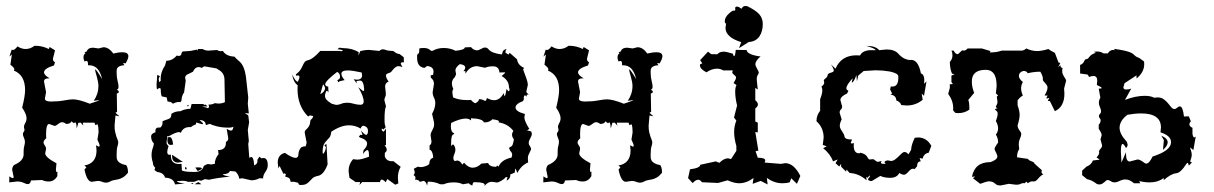

<svg xmlns="http://www.w3.org/2000/svg" viewBox="-20 -605 4039 639"><path d="M98.6 -452.6Q120.6 -452.6 142.6 -441.9L145 -448.7L163.1 -437.5L156.2 -409.7Q156.2 -399.9 163.1 -398.4L159.7 -387.2Q126.5 -377 126.5 -364.3Q126.5 -355 145.5 -344.2H141.1Q126.5 -344.2 126.5 -333.5L133.3 -298.3L129.4 -276.9Q129.4 -267.1 149.4 -267.1Q174.3 -267.1 193.6 -270.8Q212.9 -274.4 222.7 -274.4Q242.2 -274.4 278.8 -259.8Q310.5 -270 310.5 -272L292 -269.5Q307.6 -292.5 307.6 -318.8Q307.6 -325.7 305.9 -334.2Q304.2 -342.8 302 -350.6Q299.8 -358.4 298.1 -364.5Q296.4 -370.6 296.4 -372.6L296.9 -374Q300.8 -374 319.8 -341.8Q309.6 -387.7 277.3 -387.7H272.9V-391.6Q272.9 -402.3 267.6 -402.3L261.2 -400.4Q257.8 -406.7 257.8 -414.6Q257.8 -422.9 264.6 -428.2L261.2 -431.2L268.6 -433.6Q272.5 -446.3 290 -446.3L308.1 -443.8L324.2 -447.8Q342.3 -447.8 356.9 -426.8Q375 -431.2 386.7 -431.2Q407.2 -431.2 407.2 -418Q407.2 -409.2 397.9 -394L389.6 -395.5L394 -387.7Q383.8 -387.7 376 -383.5Q368.2 -379.4 368.2 -369.1V-362.3Q368.2 -348.1 371.3 -335.9Q374.5 -323.7 374.5 -316.4Q374.5 -307.6 368.7 -307.1Q375.5 -302.7 375.5 -299.3Q375.5 -295.9 368.7 -293.5L369.6 -232.9L364.3 -229.5L377.4 -217.8L364.3 -220.7L361.3 -186.5Q361.3 -174.3 363.3 -165.5Q365.2 -156.7 367.4 -150.4Q369.6 -144 371.6 -139.4Q373.5 -134.8 373.5 -130.9Q373.5 -125.5 370.8 -117.4Q368.2 -109.4 368.2 -91.8V-83Q368.2 -69.8 378.2 -63.5Q388.2 -57.1 399.9 -55.7Q405.8 -47.4 405.8 -33.7V-29.8Q396.5 -18.6 388.4 -14.2Q380.4 -9.8 373 -8.1Q365.7 -6.3 358.9 -5.4Q352.1 -4.4 345.7 -0.5Q339.4 2.9 333 2.9Q325.7 2.9 319.6 0Q313.5 -2.9 305.7 -2.9L285.6 0Q269.5 0 261.2 -40.5L267.6 -48.3L260.7 -54.2Q301.3 -61 301.3 -104.5L299.8 -121.6L309.1 -116.7Q311.5 -116.7 311.5 -120.1Q311.5 -125.5 304.2 -140.1L308.1 -164.6Q308.1 -182.6 304.7 -191.4L297.4 -188.5L294.4 -196.8H255.4L257.3 -187L248.5 -196.8L240.7 -196.3L235.4 -177.2Q234.4 -197.8 230 -197.8L226.1 -194.8L217.8 -201.2Q214.8 -192.9 200.2 -192.4Q193.4 -198.2 186.5 -198.2Q182.6 -198.2 179.4 -196.3Q176.3 -194.3 173.3 -192.1Q170.4 -189.9 167.5 -188Q164.6 -186 161.1 -186L143.6 -192.4Q133.3 -192.4 133.3 -157.7L133.8 -144.5Q125 -137.7 125 -131.3Q125 -126 129.2 -120.8Q133.3 -115.7 133.3 -108.9L130.4 -94.7Q130.4 -81.5 168 -61.5L166 -40.5Q166 -32.7 168.5 -32.7L170.9 -34.2V-19Q160.6 -1 142.1 -1Q129.4 -1 120.1 -5.9L83 -4.4Q81.1 7.8 72.3 7.8Q67.4 7.8 58.6 3.4Q49.8 -1 37.1 -1L10.7 2L11.2 -18.1Q19 -12.2 22.9 -12.2Q25.4 -12.2 25.4 -16.1L20.5 -40Q20.5 -48.8 26.4 -55.7Q58.6 -69.3 58.6 -91.3V-100.6Q58.6 -112.3 60.8 -119.4Q63 -126.5 63 -133.3Q63 -139.2 59.6 -146.5Q56.2 -153.8 56.2 -158.7Q56.2 -163.1 58.8 -165.8Q61.5 -168.5 61.5 -172.9L59.6 -182.6Q59.6 -188 64 -195.6Q68.4 -203.1 68.4 -211.4Q68.4 -225.1 53.7 -246.6Q63.5 -285.6 63.5 -305.2Q63.5 -355 26.4 -370.1L27.8 -374Q27.8 -379.9 14.6 -389.6L19.5 -423.8L11.2 -416.5L19 -439.9L22.9 -438.5Q29.3 -438.5 38.1 -450.7Q51.8 -441.9 64.9 -441.9Q81.1 -441.9 94.7 -452.6Z M562.5 8.8Q558.1 -12.7 529.3 -13.7Q524.9 -30.3 502.9 -32.7L494.1 -39.1L496.6 -46.9Q488.8 -53.2 488.8 -64Q484.4 -76.7 484.4 -89.4Q484.4 -103 490.2 -117.2L492.2 -127.4Q482.9 -136.7 482.9 -151.4Q482.9 -160.2 497.6 -165L497.1 -168.9Q497.1 -180.7 508.8 -180.7L513.2 -180.2Q521 -186.5 521 -196.8L520.5 -200.7Q524.4 -203.6 529.8 -205.1Q543 -209 546.6 -212.6Q550.3 -216.3 550.3 -226.1Q562.5 -234.9 580.6 -234.9Q594.2 -242.2 613.8 -243.2L617.7 -258.8H658.2L657.7 -256.8Q657.7 -255.9 659.2 -255.9L665 -256.8L670.4 -250.5L652.3 -251L672.4 -245.1Q675.8 -247.1 675.8 -251L673.8 -256.8Q687 -256.8 694.8 -261.7L706.5 -260.3Q719.2 -260.3 728.5 -265.1L727.1 -338.9Q727.1 -360.4 710.9 -370.6L700.2 -377.4L659.7 -384.3L650.9 -378.9Q646.5 -381.8 641.6 -381.8Q628.9 -381.8 622.1 -366.2L602.1 -356.4Q596.2 -352.5 596.2 -345.7L598.1 -336.4L592.8 -297.9Q584 -285.2 584 -270L580.6 -265.1L576.2 -265.6Q565.9 -265.6 555.7 -259.8Q548.8 -267.1 537.6 -267.1L534.7 -280.8L518.6 -284.2Q515.1 -290.5 515.1 -306.6L513.2 -312.5Q506.3 -311 502.9 -307.6Q501 -311 501 -323.2L503.4 -356L512.7 -351.1Q508.3 -347.2 508.3 -340.8L509.8 -331.5L515.1 -336.4L514.6 -342.8Q514.6 -365.2 529.3 -387.2L533.7 -402.8Q553.7 -402.8 567.9 -419.9L574.7 -418.9Q584 -418.9 584 -428.2L587.4 -433.6L613.8 -435.5L635.3 -439.9L637.7 -436L638.7 -441.9H654.3Q662.1 -437 672.4 -436.5L702.1 -438.5Q709 -434.6 714.8 -434.6L721.7 -435.5Q731.9 -418 760.3 -416.5Q767.6 -408.2 773.4 -403.6Q779.3 -398.9 783.7 -393.1Q788.1 -387.2 791.7 -377.9Q795.4 -368.7 798.3 -351.1L806.2 -280.8L804.7 -259.8L808.1 -227.5L794.4 -228.5L806.2 -221.2L809.1 -197.8L804.7 -172.4L808.1 -135.7L806.2 -126L809.6 -80.1L815.9 -82.5Q824.7 -82.5 825.7 -54.7Q836.9 -58.6 836.9 -68.8L836.4 -72.8L843.3 -83.5L850.1 -78.1L856.9 -79.1Q871.1 -79.1 871.1 -54.7Q871.1 -43.9 863.3 -33Q855.5 -22 855.5 -11.2L843.3 -11.7Q830.6 -4.9 816.4 -4.9L786.6 -11.7L776.4 -10.3Q773.9 -24.4 763.7 -34.2L745.1 -36.1Q741.7 -25.4 721.7 -25.4Q723.1 -20.5 745.6 -17.1Q702.6 -13.2 675.8 -6.8L661.6 -8.8L649.4 -3.4L640.1 -5.4L626.5 0H605Q598.6 -3.4 587.4 -3.4L568.8 -2Q568.8 2.9 594.7 5.9ZM627.9 -32.7Q653.3 -32.7 658.2 -52.7Q667.5 -59.1 673.3 -59.1L682.1 -57.6L694.8 -59.6Q695.3 -78.1 707.5 -91.8L705.6 -105.5Q731.9 -105.5 731.9 -129.9V-132.8Q739.7 -136.2 739.7 -144.5L734.4 -176.3Q743.7 -170.4 749 -170.4Q755.4 -170.4 756.8 -183.6Q752 -180.2 740.7 -180.2Q718.8 -180.2 701.7 -184.6Q684.6 -189 678.2 -192.9L665 -188.5Q664.6 -205.1 644 -205.6Q655.8 -195.8 655.8 -192.9L653.3 -191.4L633.3 -197.3L631.3 -190.4Q623 -188.5 615.7 -182.1H611.3Q589.4 -182.1 582 -163.1L576.2 -165.5Q565.9 -165.5 541.5 -151.4L537.1 -152.8L534.2 -130.4Q534.2 -125.5 541 -118.7Q536.6 -106 536.6 -99.1Q536.6 -89.8 544.4 -89.8L548.8 -90.3V-86.4Q548.8 -59.1 576.2 -59.1L584 -59.6L585.4 -37.6Q594.7 -32.7 627.9 -32.7ZM548.8 -122.6Q537.1 -122.6 537.1 -138.7Q537.1 -142.6 537.8 -145.8Q538.6 -148.9 543.9 -148.9Q553.7 -148.9 556.2 -124ZM572.8 -64Q552.7 -64 552.7 -85.9V-89.8L588.4 -66.4ZM638.2 -35.6 629.9 -47.4 638.7 -47.9Q651.9 -47.9 651.9 -44.4Q651.9 -41.5 638.2 -35.6ZM649.4 8.3H627.9L639.6 1Q649.4 6.3 649.4 8.3ZM620.6 7.8Q618.2 7.8 616.2 4.4H624ZM606 -251Q603.5 -251 601.6 -254.4H609.4ZM596.2 -42 595.7 -48.8 600.1 -47.9 601.6 -41.5Z M947.3 0Q945.3 -10.7 941.2 -12.9Q937 -15.1 928.7 -17.6L931.6 -23.9L928.2 -28.3L923.3 -26.4L910.6 -52.7L906.7 -44.4L904.3 -63.5Q904.3 -90.3 928.2 -96.2Q952.1 -79.6 963.4 -79.6Q973.1 -79.6 973.1 -91.3Q973.6 -104.5 982.4 -114.7Q990.2 -118.2 995.6 -118.2H997.6L1000.5 -130.4L994.1 -163.6Q994.1 -169.4 996.8 -171.9Q999.5 -174.3 1002.7 -177.5Q1005.9 -180.7 1009 -186.5Q1012.2 -192.4 1013.2 -204.6Q1022 -213.4 1022 -217.3Q1022 -219.7 1017.6 -219.7Q1015.1 -220.7 1013.2 -220.7Q1008.8 -220.7 1005.4 -217.3Q970.2 -252.4 970.2 -308.6L970.7 -321.3Q956.5 -331.1 952.1 -357.4Q963.9 -333 971.2 -333Q976.6 -342.8 976.6 -348.6Q976.6 -354 972.2 -354Q970.2 -354 966.8 -352.5L964.4 -356.9Q976.1 -366.2 980.7 -374Q985.4 -381.8 988 -387.9Q990.7 -394 993.9 -398.4Q997.1 -402.8 1005.9 -404.8Q1022 -408.7 1045.9 -435.5H1108.9Q1112.8 -434.6 1115.2 -434.6Q1120.6 -434.6 1120.6 -438.5L1103 -441.4L1109.4 -446.3L1122.1 -444.8Q1150.9 -444.8 1173.8 -431.6L1172.9 -419.9L1179.2 -435.1Q1195.8 -439 1207 -439L1242.7 -435.5Q1248 -440.9 1254.4 -440.9Q1258.8 -440.9 1264.6 -438.5Q1270.5 -436 1289.1 -435.1Q1300.8 -425.3 1309.6 -425.3L1323.7 -414.6L1324.2 -397.5L1316.9 -397.9L1313.5 -393.1L1319.3 -381.8Q1311.5 -384.8 1305.7 -384.8Q1302.2 -384.8 1299.8 -383.3Q1293.5 -379.9 1289.8 -375.5Q1286.1 -371.1 1282.7 -366.9Q1279.3 -362.8 1271 -360.8Q1264.6 -358.9 1264.6 -353Q1264.6 -345.7 1273.4 -333.5Q1261.7 -329.1 1261.7 -316.9L1264.2 -293.5Q1264.2 -285.6 1261.7 -281.5Q1259.3 -277.3 1259.3 -271.5L1264.6 -251Q1259.8 -240.7 1259.8 -209.5Q1259.8 -203.1 1260 -196.5Q1260.3 -189.9 1263.7 -181.6L1255.9 -173.8L1251 -177.7Q1250.5 -176.3 1250.5 -174.8Q1250.5 -168.5 1257.3 -167L1264.6 -177.2V-122.1L1259.8 -121.6Q1267.1 -113.3 1267.1 -106.9Q1267.1 -100.6 1260.7 -96.2V-83.5Q1267.1 -68.4 1284.2 -68.4L1289.1 -68.8L1313.5 -49.8Q1304.2 -34.7 1304.2 -12.2L1305.7 5.4L1295.4 9.8L1269 -9.3L1263.7 1.5Q1255.4 -7.3 1250.5 -7.3Q1246.1 -7.3 1244.6 1H1185.5L1176.3 10.7L1178.7 1H1163.6L1143.1 -13.2L1140.1 -35.2Q1140.1 -58.6 1155.3 -75.2L1168.9 -73.7Q1182.6 -73.7 1208 -83.5V-88.4Q1208 -105.5 1202.6 -105.5Q1197.3 -105.5 1188 -92.3L1189.9 -105Q1201.7 -117.2 1201.7 -127Q1201.7 -140.1 1177.7 -147.5L1174.3 -150.4L1179.7 -156.7Q1182.6 -155.3 1184.1 -155.3Q1186 -155.3 1186 -157.2L1181.6 -170.4Q1193.4 -156.2 1198.7 -156.2Q1204.6 -156.2 1204.6 -169.9Q1204.6 -178.7 1198.7 -182.6Q1192.9 -186.5 1189.5 -186.5Q1183.6 -186.5 1180.2 -177.2Q1162.1 -188 1141.6 -188Q1114.3 -188 1082.5 -166.5Q1081.1 -152.8 1076.4 -147.2Q1071.8 -141.6 1066.7 -136.7Q1061.5 -131.8 1057.6 -123.8Q1053.7 -115.7 1053.7 -97.7L1054.7 -92.8Q1061.5 -96.2 1064.9 -114.7L1059.6 -121.6L1066.4 -126L1070.3 -58.1Q1057.6 -22.9 1037.6 -19.5Q1025.9 -17.1 1020.5 -12.2Q1015.1 -7.3 1010.7 -2.2Q1006.3 2.9 1000 6.8Q993.7 10.7 980 10.7Q973.1 10.7 972.7 3.4L958.5 0ZM1098.6 -255.9Q1107.4 -255.9 1115.7 -259.5Q1124 -263.2 1135.7 -263.2Q1145.5 -263.2 1157 -259.8Q1168.5 -256.3 1179.7 -256.3Q1190.4 -256.3 1190.4 -267.6Q1190.4 -283.7 1172.4 -314.9L1188.5 -301.8Q1191.9 -301.8 1191.9 -308.6Q1190.9 -320.8 1189.2 -325.7Q1187.5 -330.6 1184.6 -334.5Q1182.1 -336.9 1178.2 -336.9Q1176.8 -336.9 1174.8 -336.4L1166.5 -335.4L1167 -327.6L1157.2 -341.3L1167 -339.8Q1185.1 -339.8 1185.1 -354.5L1183.6 -363.8Q1168 -367.2 1156.5 -368.9Q1145 -370.6 1137.7 -370.6Q1116.2 -370.6 1116.2 -359.4Q1116.2 -350.6 1127 -338.4Q1118.7 -336.4 1113.5 -335.4Q1108.4 -334.5 1106 -331.1L1102.5 -337.9Q1111.8 -342.3 1111.8 -348.6Q1111.8 -361.3 1102.1 -365.7Q1062 -335 1062 -323.7Q1064.9 -316.9 1072.3 -316.9L1073.2 -297.4L1068.8 -303.2Q1064 -302.7 1061.5 -287.6Q1061.5 -279.3 1066.4 -273.4Q1071.3 -267.6 1084 -259.8ZM1045.9 -291.5Q1060.1 -298.8 1062 -310.5Q1062 -316.4 1055.2 -324.7Z M1378.9 0Q1374 -1.5 1373 -4.4Q1372.6 -6.3 1371.1 -6.3Q1369.6 -6.3 1368.2 -5.4Q1366.7 -7.3 1365.7 -7.3H1365.2Q1363.8 -6.8 1361.3 -6.3L1362.8 -12.7Q1362.8 -19 1356.4 -22Q1360.4 -27.3 1360.4 -32.2L1357.4 -43.5L1370.6 -50.3L1379.4 -48.8Q1391.1 -48.8 1404.8 -55.7Q1409.2 -59.1 1409.2 -63.5Q1409.2 -75.2 1421.9 -80.6Q1419.9 -104.5 1409.7 -106.9V-121.1Q1416 -124.5 1416 -134.3L1413.1 -154.8Q1413.1 -159.7 1414.8 -163.6Q1416.5 -167.5 1418.7 -171.6Q1420.9 -175.8 1422.9 -180.4Q1424.8 -185.1 1424.8 -191.4Q1424.8 -199.7 1418 -226.1Q1428.7 -245.6 1428.7 -261.7Q1428.7 -271.5 1424.3 -280Q1419.9 -288.6 1419.9 -298.3L1424.3 -325.7Q1424.3 -338.9 1413.6 -346.7V-354.5L1421.4 -356L1422.9 -366.2Q1422.9 -383.3 1401.4 -385.3L1392.6 -378.9Q1368.2 -382.3 1368.2 -412.1V-421.4L1370.6 -425.8Q1375.5 -425.8 1375.5 -439V-443.4Q1378.9 -445.3 1390.6 -445.3Q1406.2 -445.3 1414.1 -436H1419.9Q1436.5 -445.3 1456.5 -445.3Q1478 -445.3 1496.1 -436Q1526.9 -439 1526.9 -447.3L1547.4 -448.2Q1556.6 -437.5 1566.9 -437.5Q1573.2 -437.5 1580.8 -442.1Q1588.4 -446.8 1594.2 -446.8Q1601.6 -446.8 1606.4 -440.4Q1616.2 -428.2 1649.4 -423.8L1651.9 -427.7Q1651.9 -438.5 1666 -442.4Q1662.1 -436.5 1662.1 -431.2V-429.7L1672.4 -423.3L1676.3 -429.2L1700.7 -407.7Q1703.6 -388.2 1723.6 -379.4L1721.2 -373L1731.9 -344.2Q1736.8 -329.6 1736.8 -322.8L1731.4 -298.8L1739.7 -289.6L1733.4 -290.5L1732.4 -283.2L1727.1 -288.6Q1723.1 -284.7 1723.1 -279.8Q1723.1 -277.3 1723.6 -274.9L1720.7 -268.6Q1695.8 -259.3 1695.8 -247.1Q1695.8 -233.9 1727.1 -225.6L1725.1 -214.8Q1725.1 -202.6 1741.7 -175.8L1733.9 -171.4L1748 -167.5L1750 -160.2Q1750 -153.3 1744.9 -144.8Q1739.7 -136.2 1739.7 -129.4Q1739.7 -123.5 1743.7 -118.4Q1747.6 -113.3 1747.6 -107.9Q1740.2 -93.3 1738.5 -88.6Q1736.8 -84 1736.8 -76.7L1737.8 -64.5Q1714.8 -54.7 1701.7 -29.3L1696.3 -43.5Q1694.3 -43.5 1692.9 -30.3L1678.2 -24.4V-21Q1678.2 -9.8 1666 -3.9L1668.9 -16.1L1662.1 -14.6Q1659.2 -9.8 1648.9 -3.7Q1638.7 2.4 1633.8 2.4L1616.7 0Q1603.5 0 1592.3 14.2L1593.3 10.7Q1593.3 1.5 1562.5 1.5Q1561 1 1559.6 1Q1556.6 1 1555.2 2.9Q1552.7 5.4 1552.2 12.2Q1547.4 12.2 1540 4.9L1520.5 8.3Q1508.3 2 1490.2 2Q1469.7 2 1457 8.3H1444.8Q1427.7 -0.5 1403.8 -0.5L1401.4 12.7Q1397.5 -2.9 1388.7 -2.9ZM1540 -272 1547.4 -272.5Q1556.6 -261.7 1563 -261.7Q1569.8 -266.1 1571.8 -268.6Q1573.7 -271 1574.2 -274.9H1575.7Q1585 -274.9 1594.2 -269Q1598.1 -269 1600.6 -278.8Q1613.8 -271.5 1624.5 -271.5Q1643.6 -271.5 1656.2 -294.9L1659.2 -284.7Q1662.1 -284.7 1666 -309.1L1671.9 -301.3Q1675.8 -301.8 1675.8 -306.6Q1675.8 -309.6 1673.8 -314.9Q1673.8 -337.9 1649.4 -352.1Q1661.1 -360.8 1661.1 -364.3L1642.1 -363.8Q1641.1 -384.3 1620.6 -384.3Q1604.5 -384.3 1594.2 -379.4L1568.4 -384.8Q1543 -384.8 1529.3 -359.9L1528.8 -368.7L1522.5 -367.7Q1528.3 -375 1528.3 -379.9Q1528.3 -389.6 1510.3 -391.6Q1495.6 -380.4 1495.6 -370.6L1498 -357.9L1493.7 -348.1Q1484.9 -340.3 1483.9 -329.1Q1483.9 -318.8 1488.8 -309.1Q1485.4 -304.2 1485.4 -297.9L1487.8 -280.8Q1507.3 -272 1533.2 -272ZM1501 -70.8Q1511.2 -70.8 1518.6 -57.1L1524.4 -63.5Q1538.1 -46.9 1553.2 -46.9Q1568.4 -46.9 1582 -60.5L1604.5 -62.5Q1608.9 -49.8 1630.9 -49.8L1634.8 -54.2L1639.2 -50.3Q1648.9 -73.7 1682.6 -80.6L1684.6 -89.4Q1684.6 -96.7 1678.2 -103L1673.8 -112.8L1681.2 -117.7Q1686.5 -117.7 1690.4 -141.1Q1684.1 -148.9 1684.1 -156.7Q1684.1 -162.6 1688.5 -169.4Q1670.4 -192.9 1639.2 -197.8L1640.6 -200.7Q1640.6 -205.6 1618.7 -208Q1608.9 -197.8 1594.2 -197.8H1590.3Q1586.9 -210 1547.9 -211.4L1547.4 -204.1Q1541 -210.4 1529.8 -210.4Q1511.2 -210.4 1481.4 -195.8L1480.5 -184.1Q1480.5 -164.6 1491.7 -161.6L1489.7 -157.7Q1481.4 -157.7 1481.4 -127.9V-119.1L1487.8 -125Q1495.6 -117.2 1495.6 -106.4Q1495.6 -100.1 1492.2 -92.5Q1488.8 -85 1488.8 -79.1Q1488.8 -72.3 1493.7 -68.8Z M1876 -452.6Q1897.9 -452.6 1919.9 -441.9L1922.4 -448.7L1940.4 -437.5L1933.6 -409.7Q1933.6 -399.9 1940.4 -398.4L1937 -387.2Q1903.8 -377 1903.8 -364.3Q1903.8 -355 1922.9 -344.2H1918.5Q1903.8 -344.2 1903.8 -333.5L1910.6 -298.3L1906.7 -276.9Q1906.7 -267.1 1926.8 -267.1Q1951.7 -267.1 1970.9 -270.8Q1990.2 -274.4 2000 -274.4Q2019.5 -274.4 2056.2 -259.8Q2087.9 -270 2087.9 -272L2069.3 -269.5Q2085 -292.5 2085 -318.8Q2085 -325.7 2083.3 -334.2Q2081.5 -342.8 2079.3 -350.6Q2077.1 -358.4 2075.4 -364.5Q2073.7 -370.6 2073.7 -372.6L2074.2 -374Q2078.1 -374 2097.2 -341.8Q2086.9 -387.7 2054.7 -387.7H2050.3V-391.6Q2050.3 -402.3 2044.9 -402.3L2038.6 -400.4Q2035.2 -406.7 2035.2 -414.6Q2035.2 -422.9 2042 -428.2L2038.6 -431.2L2045.9 -433.6Q2049.8 -446.3 2067.4 -446.3L2085.4 -443.8L2101.6 -447.8Q2119.6 -447.8 2134.3 -426.8Q2152.3 -431.2 2164.1 -431.2Q2184.6 -431.2 2184.6 -418Q2184.6 -409.2 2175.3 -394L2167 -395.5L2171.4 -387.7Q2161.1 -387.7 2153.3 -383.5Q2145.5 -379.4 2145.5 -369.1V-362.3Q2145.5 -348.1 2148.7 -335.9Q2151.9 -323.7 2151.9 -316.4Q2151.9 -307.6 2146 -307.1Q2152.8 -302.7 2152.8 -299.3Q2152.8 -295.9 2146 -293.5L2147 -232.9L2141.6 -229.5L2154.8 -217.8L2141.6 -220.7L2138.7 -186.5Q2138.7 -174.3 2140.6 -165.5Q2142.6 -156.7 2144.8 -150.4Q2147 -144 2148.9 -139.4Q2150.9 -134.8 2150.9 -130.9Q2150.9 -125.5 2148.2 -117.4Q2145.5 -109.4 2145.5 -91.8V-83Q2145.5 -69.8 2155.5 -63.5Q2165.5 -57.1 2177.2 -55.7Q2183.1 -47.4 2183.1 -33.7V-29.8Q2173.8 -18.6 2165.8 -14.2Q2157.7 -9.8 2150.4 -8.1Q2143.1 -6.3 2136.2 -5.4Q2129.4 -4.4 2123 -0.5Q2116.7 2.9 2110.4 2.9Q2103 2.9 2096.9 0Q2090.8 -2.9 2083 -2.9L2063 0Q2046.9 0 2038.6 -40.5L2044.9 -48.3L2038.1 -54.2Q2078.6 -61 2078.6 -104.5L2077.1 -121.6L2086.4 -116.7Q2088.9 -116.7 2088.9 -120.1Q2088.9 -125.5 2081.5 -140.1L2085.4 -164.6Q2085.4 -182.6 2082 -191.4L2074.7 -188.5L2071.8 -196.8H2032.7L2034.7 -187L2025.9 -196.8L2018.1 -196.3L2012.7 -177.2Q2011.7 -197.8 2007.3 -197.8L2003.4 -194.8L1995.1 -201.2Q1992.2 -192.9 1977.5 -192.4Q1970.7 -198.2 1963.9 -198.2Q1960 -198.2 1956.8 -196.3Q1953.6 -194.3 1950.7 -192.1Q1947.8 -189.9 1944.8 -188Q1941.9 -186 1938.5 -186L1920.9 -192.4Q1910.6 -192.4 1910.6 -157.7L1911.1 -144.5Q1902.3 -137.7 1902.3 -131.3Q1902.3 -126 1906.5 -120.8Q1910.6 -115.7 1910.6 -108.9L1907.7 -94.7Q1907.7 -81.5 1945.3 -61.5L1943.4 -40.5Q1943.4 -32.7 1945.8 -32.7L1948.2 -34.2V-19Q1938 -1 1919.4 -1Q1906.7 -1 1897.5 -5.9L1860.4 -4.4Q1858.4 7.8 1849.6 7.8Q1844.7 7.8 1835.9 3.4Q1827.1 -1 1814.5 -1L1788.1 2L1788.6 -18.1Q1796.4 -12.2 1800.3 -12.2Q1802.7 -12.2 1802.7 -16.1L1797.9 -40Q1797.9 -48.8 1803.7 -55.7Q1835.9 -69.3 1835.9 -91.3V-100.6Q1835.9 -112.3 1838.1 -119.4Q1840.3 -126.5 1840.3 -133.3Q1840.3 -139.2 1836.9 -146.5Q1833.5 -153.8 1833.5 -158.7Q1833.5 -163.1 1836.2 -165.8Q1838.9 -168.5 1838.9 -172.9L1836.9 -182.6Q1836.9 -188 1841.3 -195.6Q1845.7 -203.1 1845.7 -211.4Q1845.7 -225.1 1831.1 -246.6Q1840.8 -285.6 1840.8 -305.2Q1840.8 -355 1803.7 -370.1L1805.2 -374Q1805.2 -379.9 1792 -389.6L1796.9 -423.8L1788.6 -416.5L1796.4 -439.9L1800.3 -438.5Q1806.6 -438.5 1815.4 -450.7Q1829.1 -441.9 1842.3 -441.9Q1858.4 -441.9 1872.1 -452.6Z M2534.7 8.8 2511.7 -2.9 2484.9 6.8 2487.8 -12.7Q2464.8 4.9 2439.5 4.9Q2423.8 4.9 2401.4 -4.9L2370.1 3.9L2315.9 1.5Q2310.5 -6.8 2303.7 -6.8Q2295.4 -6.8 2285.2 4.4L2270 -12.2L2276.4 -41.5Q2310.5 -45.9 2310.5 -56.6L2362.3 -67.9L2374 -63Q2389.2 -78.1 2402.8 -78.1L2413.1 -75.7L2430.7 -103V-119.1Q2423.3 -144.5 2423.3 -165.5Q2423.3 -186.5 2430.7 -203.6L2422.9 -213.9L2433.1 -253.9Q2426.8 -279.3 2426.8 -299.8Q2426.8 -314.5 2431.2 -321.8L2421.4 -328.6Q2429.7 -341.3 2429.7 -347.2Q2429.7 -351.1 2423.3 -355.7Q2417 -360.4 2417 -364.3L2418.9 -370.6H2387.2Q2377.4 -376.5 2366.2 -376.5Q2349.1 -376.5 2331.1 -364.3Q2309.6 -375.5 2309.6 -387.2L2310.1 -391.1L2317.4 -394L2310.1 -404.8L2336.4 -433.1L2346.7 -424.8L2367.2 -424.3Q2374.5 -433.1 2388.7 -433.1Q2397.5 -433.1 2418.9 -426.3Q2421.4 -418 2423.3 -418Q2426.8 -418 2428.7 -439L2464.8 -438.5Q2466.3 -422.9 2511.2 -417Q2494.1 -402.8 2494.1 -391.1Q2494.1 -385.7 2499.8 -376.2Q2505.4 -366.7 2505.4 -363.3Q2505.4 -360.8 2502 -355.7Q2498.5 -350.6 2498.5 -339.8L2502 -307.1L2493.7 -312.5V-271.5Q2502.4 -264.2 2502.4 -257.3Q2502.4 -250.5 2493.7 -244.1V-200.7L2502 -196.8V-164.1L2493.7 -166L2503.9 -104L2494.6 -101.6L2502 -80.1Q2526.9 -80.1 2526.9 -70.8L2524.9 -64L2579.1 -59.6L2593.3 -62Q2622.1 -62 2643.6 -19.5L2632.3 6.8L2613.3 -11.7L2608.4 1.5Q2598.6 4.9 2583.5 4.9Q2557.1 4.9 2532.2 -12.7ZM2439.5 -444.8 2446.8 -464.8Q2394.5 -481 2394.5 -512.7L2396.5 -525.9Q2392.1 -528.8 2392.1 -534.2Q2392.1 -547.4 2406.2 -560.1Q2417 -569.8 2421.9 -569.8L2424.3 -569.3Q2427.2 -569.3 2427.2 -574.2L2426.8 -578.1Q2426.8 -583 2432.6 -583Q2438 -583 2442.1 -579.6Q2446.3 -576.2 2447.3 -576.2Q2448.2 -576.2 2449.2 -577.6Q2452.6 -585 2460.4 -585L2466.8 -584.5Q2496.1 -570.3 2507.3 -557.1Q2518.6 -543.9 2518.6 -525.4Q2518.6 -500.5 2507.8 -484.4Q2495.1 -466.3 2472.2 -465.3Z M2881.3 -2.4Q2869.1 -2.9 2869.1 -8.3Q2869.1 -11.2 2875 -16.6Q2874.5 -21 2873.5 -21Q2873 -21 2872.6 -20Q2870.6 -16.1 2866.7 -13.2Q2865.2 -16.1 2864.3 -16.1Q2863.3 -16.1 2863.3 -12.2L2864.3 -4.9Q2838.4 -27.8 2807.6 -29.3L2797.4 -41L2795.9 -33.7L2779.3 -50.3V-59.6L2772.9 -50.8L2760.7 -62L2768.1 -74.2L2752.4 -67.9Q2743.7 -92.3 2719.7 -111.8L2731.4 -118.2L2718.3 -122.6L2721.2 -147Q2721.2 -179.7 2697.3 -201.7Q2697.3 -221.2 2709.5 -236.3V-274.9Q2716.8 -292.5 2716.8 -304.7Q2716.8 -311.5 2713.9 -316.9Q2723.1 -323.2 2723.1 -330.1L2721.7 -336.9Q2721.7 -339.8 2727.8 -344.5Q2733.9 -349.1 2734.4 -354.7Q2734.9 -360.4 2744.9 -363Q2754.9 -365.7 2754.9 -369.6Q2754.9 -377 2745.6 -390.6L2760.7 -376.5Q2779.8 -420.9 2830.1 -420.9L2842.3 -420.4Q2849.6 -436 2875 -438H2894.5Q2892.6 -443.8 2863.8 -452.1H2867.2Q2893.6 -452.1 2906.2 -438L2930.7 -440.4Q2957.5 -440.4 2970.2 -425.8Q2988.3 -405.3 3011.2 -405.3L3012.2 -405.8Q3036.1 -405.8 3044.9 -360.8Q3056.2 -356.9 3056.2 -338.4L3055.2 -326.2L3063.5 -334L3055.2 -286.1L3047.4 -293.5L3050.8 -272.9Q3027.8 -253.9 2997.6 -253.9L2979.5 -255.4Q2977.1 -265.1 2962.9 -271Q2962.9 -287.1 2943.4 -290.5L2949.2 -293.9L2942.4 -307.1L2944.8 -317.4L2949.7 -316.9Q2969.7 -316.9 2969.7 -345.2V-350.6Q2969.7 -361.3 2940.4 -367.2Q2917.5 -371.1 2894 -371.1L2854.5 -368.7L2836.4 -353.5L2832 -334.5L2830.1 -355.5Q2822.8 -332.5 2814.5 -329.6L2817.9 -344.7Q2796.9 -322.3 2796.9 -311Q2796.9 -305.7 2803.7 -303.2L2799.3 -293.9Q2776.9 -283.7 2776.9 -272L2782.7 -251Q2782.7 -244.1 2778.6 -240.5Q2774.4 -236.8 2774.4 -230L2781.2 -207.5Q2774.9 -195.3 2774.9 -186Q2774.9 -178.7 2782.5 -168Q2790 -157.2 2790.5 -151.4Q2791 -140.6 2815.9 -140.6L2811.5 -130.9Q2811.5 -127.4 2815.4 -127.4L2821.8 -128.9L2821.3 -120.1Q2821.3 -94.7 2839.8 -94.7L2843.8 -96.7Q2852.1 -94.7 2857.4 -91.6Q2862.8 -88.4 2865.2 -84.5Q2867.7 -80.6 2869.6 -77.4Q2871.6 -74.2 2874.5 -74.2Q2877.4 -74.2 2884.3 -75.2Q2887.7 -75.2 2889.6 -73.7Q2891.6 -72.3 2895 -69.3Q2898.4 -66.4 2901.9 -66.4L2914.1 -69.3L2911.6 -64Q2911.6 -59.6 2921.9 -59.6L2928.2 -60.1Q2923.8 -63 2923.8 -65.4Q2923.8 -69.3 2934.6 -71.3L2944.8 -69.3Q2952.1 -69.3 2958.5 -74Q2964.8 -78.6 2970.5 -84.2Q2976.1 -89.8 2981 -94.5Q2985.8 -99.1 2990.7 -99.1Q2997.1 -99.1 3003.4 -91.3L3012.2 -106Q3013.2 -124 3024.4 -146.5L3035.6 -147.5Q3064 -147.5 3079.6 -119.6L3070.8 -96.7Q3054.2 -93.8 3050.8 -77.1L3040.5 -79.1L3044.4 -67.9Q3032.2 -67.9 3032.2 -51.8L3024.4 -42.5L3018.6 -43.5Q3011.7 -43.5 3003.2 -33.4Q2994.6 -23.4 2988.8 -23.4Q2981.9 -23.4 2973.1 -29.3Q2964.8 -13.2 2942.9 -13.2Q2922.9 -13.2 2909.7 -19.5Z M3247.6 -443.8 3276.4 -435.1 3273.9 -430.7H3279.3Q3296.9 -430.7 3314 -436.5H3382.8Q3391.1 -439 3395.5 -443.8Q3413.1 -435.1 3432.6 -435.1Q3446.3 -435.1 3469.2 -441.9Q3477.1 -435.5 3490.7 -429.2L3502.9 -397L3508.8 -395.5L3501.5 -380.4L3508.8 -388.2L3510.7 -380.9L3516.1 -378.9L3515.1 -368.7Q3515.1 -362.8 3516.8 -358.6Q3518.6 -354.5 3520.8 -350.8Q3522.9 -347.2 3525.1 -344Q3527.3 -340.8 3528.3 -336.9L3521.5 -310.5L3522.5 -293.5Q3522.5 -249.5 3490.7 -234.9L3474.1 -268.6L3467.3 -269L3472.2 -279.3L3464.8 -277.3Q3462.4 -277.3 3462.4 -279.3L3466.8 -287.1H3456.5Q3466.3 -304.2 3466.3 -313.5Q3466.3 -317.9 3463.9 -321.5Q3461.4 -325.2 3458.5 -328.4Q3455.6 -331.5 3453.1 -334.5Q3450.7 -337.4 3450.7 -340.3V-344.2Q3450.7 -352.1 3442.4 -366.2H3437.5Q3429.7 -366.2 3420.4 -365Q3411.1 -363.8 3400.4 -361.3Q3396.5 -368.7 3388.2 -368.7H3385.7Q3379.9 -367.7 3375.5 -363.3Q3371.1 -358.9 3371.1 -352.1Q3371.1 -342.8 3384.3 -332Q3378.4 -322.3 3378.4 -311Q3378.4 -299.3 3384.3 -287.1Q3374.5 -281.7 3366.7 -271V-254.4Q3373.5 -235.4 3373.5 -222.7Q3373.5 -210 3366.7 -188Q3366.7 -182.1 3368.7 -178.2Q3370.6 -174.3 3372.8 -171.1Q3375 -168 3377 -165.3Q3378.9 -162.6 3378.9 -159.2Q3378.9 -152.8 3374.8 -144Q3370.6 -135.3 3370.6 -123.5L3372.1 -108.4Q3365.2 -100.1 3364.7 -81.5L3400.9 -76.2Q3403.8 -72.3 3407.2 -70.6Q3410.6 -68.8 3413.8 -67.9Q3417 -66.9 3419.4 -65.4Q3421.9 -64 3422.9 -60.5L3447.3 -38.6L3446.3 -32.7Q3446.3 -27.3 3452.6 -25.4Q3444.3 -20.5 3440.2 -16.1Q3436 -11.7 3433.1 -8.3Q3430.2 -4.9 3427.2 -2.9Q3424.3 -1 3418.9 -1L3415.5 -1.5Q3408.7 -1.5 3400.9 4.9L3396 -0.5L3390.1 4.9L3387.2 4.4Q3380.9 4.4 3376.2 7.1Q3371.6 9.8 3361.8 9.8L3337.4 6.8L3310.5 12.2Q3301.8 12.2 3298.3 10.5Q3294.9 8.8 3292.2 6.3Q3289.6 3.9 3285.9 1.7Q3282.2 -0.5 3273.4 -1.5H3271Q3264.2 -1.5 3242.2 6.8L3218.3 -11.7L3225.6 -17.6L3214.8 -16.6Q3224.1 -65.4 3275.4 -65.4H3276.4Q3299.3 -73.7 3299.3 -84Q3299.3 -86.9 3297.9 -90.6Q3296.4 -94.2 3294.7 -97.7Q3293 -101.1 3291.5 -104.2Q3290 -107.4 3290 -108.9Q3290 -114.7 3301.8 -130.4V-132.8Q3301.8 -144.5 3294.4 -157.2Q3301.8 -166.5 3301.8 -177.7Q3301.8 -189 3294.4 -202.1Q3300.3 -217.3 3300.3 -226.6Q3300.3 -230.5 3299.1 -232.7Q3297.9 -234.9 3296.1 -236.3Q3294.4 -237.8 3293.2 -238.5Q3292 -239.3 3292 -240.7Q3292 -243.2 3295.7 -243.7Q3299.3 -244.1 3299.3 -245.1Q3299.3 -246.1 3296.9 -246.6Q3294.4 -247.1 3294.4 -249.5Q3294.4 -252 3297.1 -255.9Q3299.8 -259.8 3299.8 -266.6L3297.4 -283.2L3301.8 -287.1L3294.4 -294.4L3296.9 -318.4Q3296.9 -327.1 3295.7 -336.7Q3294.4 -346.2 3290.8 -354.2Q3287.1 -362.3 3279.8 -367.4Q3272.5 -372.6 3260.7 -372.6Q3214.4 -372.6 3214.4 -334Q3214.4 -314.5 3222.2 -295.9L3202.6 -272.5Q3206.1 -263.7 3206.1 -244.1V-240.2Q3190.4 -228.5 3168.9 -228.5Q3163.1 -228.5 3160.4 -229.2Q3157.7 -230 3151.9 -238.3L3152.3 -245.6Q3152.3 -270 3135.7 -292.5L3141.1 -312.5V-324.7L3151.4 -325.2L3146.5 -332V-353.5L3157.2 -357.9L3148.4 -359.9Q3141.6 -375.5 3141.1 -398.9Q3149.9 -408.2 3149.9 -420.4Q3149.9 -430.2 3146.5 -436.5H3153.8Q3160.2 -424.8 3166.5 -424.8Q3168.5 -424.8 3170.7 -426.8Q3172.9 -428.7 3175.3 -431.2Q3177.7 -433.6 3179.9 -435.5Q3182.1 -437.5 3184.1 -437.5L3188 -436.5Q3193.4 -436.5 3200.7 -443.8Z M3771.5 -412.1 3787.6 -400.4 3788.1 -391.6Q3788.1 -364.7 3762.7 -343.8L3762.2 -354L3722.7 -328.1L3718.8 -314.9Q3718.8 -307.1 3728 -307.1Q3737.8 -307.1 3745.1 -310.5L3724.1 -272.5Q3759.3 -286.1 3790 -286.1Q3809.1 -286.1 3821.3 -279.8L3832.5 -280.8Q3844.7 -280.8 3853 -274.7Q3861.3 -268.6 3867.2 -261.5Q3873 -254.4 3877.9 -248.3Q3882.8 -242.2 3888.7 -242.2Q3893.1 -242.2 3897.9 -246.6Q3902.8 -251 3906.7 -251Q3916.5 -251 3920.4 -217.3L3936.5 -217.8L3943.4 -201.2Q3938.5 -196.3 3938.5 -190.9Q3938.5 -184.1 3948.7 -179.7V-159.2Q3950.7 -147.5 3955.1 -147.5L3959.5 -150.4L3951.7 -105.5L3940.9 -114.3Q3940.9 -111.8 3943.6 -104.2Q3946.3 -96.7 3946.3 -89.8Q3946.3 -82 3940.9 -67.4L3946.8 -64L3936.5 -53.7Q3935.1 -63 3932.1 -63Q3930.7 -63 3927.2 -57.9Q3923.8 -52.7 3919.2 -46.6Q3914.6 -40.5 3908.2 -34.9Q3901.9 -29.3 3894.5 -28.3Q3877.4 -26.9 3853 -5.4V-12.7Q3834 2 3805.7 2Q3789.6 2 3771.5 -2.4L3774.9 4.9H3753.9Q3739.7 -7.8 3725.6 -7.8Q3716.3 -7.8 3706.5 -2.9Q3696.8 2 3689.5 2Q3682.6 2 3676.8 -2Q3670.9 -5.9 3666.5 -5.9Q3663.6 -5.9 3661.1 -3.7Q3658.7 -1.5 3655.8 1Q3652.8 3.4 3649.2 5.9Q3645.5 8.3 3641.1 8.8H3638.2Q3632.8 8.8 3629.9 6.8Q3627 4.9 3623.3 2.2Q3619.6 -0.5 3614 -3.4Q3608.4 -6.3 3597.7 -8.8L3581.5 -22V-37.1L3595.7 -50.3Q3612.8 -57.1 3617.2 -70.8L3640.1 -73.7L3629.4 -81.1Q3638.2 -90.3 3638.2 -96.2L3637.7 -100.1Q3637.7 -105 3642.8 -110.1Q3647.9 -115.2 3647.9 -121.1L3642.6 -141.1L3646.5 -155.3Q3646.5 -162.1 3636.7 -176.3V-189.5Q3643.1 -197.3 3643.1 -204.6Q3643.1 -208.5 3640.1 -211.7Q3637.2 -214.8 3637.2 -218.8Q3637.2 -222.7 3640.9 -226.1Q3644.5 -229.5 3644.5 -234.9Q3644.5 -240.2 3640.9 -248Q3637.2 -255.9 3637.2 -262.7Q3637.2 -272 3642.1 -279.8L3636.7 -310.1H3639.6Q3646.5 -310.1 3646.5 -312Q3646.5 -314.9 3630.4 -322.3L3631.8 -335.9Q3631.8 -352.1 3619.1 -352.1Q3611.3 -352.1 3605 -348.6L3599.6 -356.9L3574.7 -360.4V-388.7Q3581.5 -391.6 3584.2 -394.8Q3586.9 -397.9 3588.1 -400.9Q3589.4 -403.8 3590.6 -405.8Q3591.8 -407.7 3595.7 -408.2Q3599.6 -408.7 3601.6 -410.9Q3603.5 -413.1 3606 -416.3Q3608.4 -419.4 3613 -422.9Q3617.7 -426.3 3627 -429.2L3620.6 -432.6L3630.9 -433.6Q3643.6 -433.6 3652.8 -427.2H3667Q3672.9 -438 3684.6 -439L3689.9 -437.5L3688 -442.4Q3708.5 -439.5 3720.7 -436.8Q3732.9 -434.1 3739.7 -431.4Q3746.6 -428.7 3749.5 -426.5Q3752.4 -424.3 3754.9 -421.9Q3757.3 -419.4 3760.7 -417Q3764.2 -414.6 3771.5 -412.1ZM3706.1 -179.7Q3706.1 -158.7 3730.5 -132.8L3732.9 -123.5Q3732.9 -117.7 3727.5 -112.3Q3720.2 -126 3716.3 -126Q3710.4 -126 3710.4 -100.6L3712.4 -64L3727.5 -98.6V-92.8Q3727.5 -67.4 3739.7 -67.4L3765.6 -74.2Q3770.5 -74.2 3774.7 -72Q3778.8 -69.8 3782.5 -67.4Q3786.1 -64.9 3789.1 -62.7Q3792 -60.5 3794.9 -60.5Q3804.7 -60.5 3815.9 -84Q3877.4 -103.5 3877.4 -131.8Q3877.4 -153.3 3842.3 -164.6L3843.8 -180.7Q3843.8 -227.5 3777.8 -227.5Q3757.8 -227.5 3732.4 -223.1Q3706.1 -203.1 3706.1 -179.7ZM3845.2 -153.3Q3866.2 -144.5 3866.2 -131.3Q3866.2 -120.1 3850.6 -106L3853.5 -138.7Z"/></svg>

Font: Truetypewriter PolyglOTT
Style: Regular
Weight: 400
Designer: Sergey Beatoff a.k.a. Sam_T
Version: Version 3.76